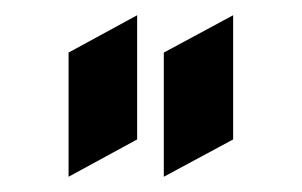

<svg xmlns="http://www.w3.org/2000/svg" viewBox="-20 -665 396 252"><path d="M70 -433V-596L160 -645V-482ZM195 -433V-596L286 -645V-482Z"/></svg>

Font: Tajawal
Style: Bold
Weight: 700
Designer: Boutros Fonts
Foundry: Created by Boutros International 2017
Version: Version 1.700